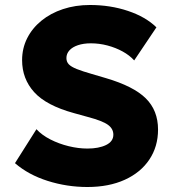

<svg xmlns="http://www.w3.org/2000/svg" viewBox="-20 -734 682 769"><path d="M330 15Q248 15 170.8 -9.5Q93.5 -34 40 -80.5L126 -216.5Q147.5 -193 181.8 -175.5Q216 -158 255 -148.5Q294 -139 330 -139Q375.5 -139 404.8 -153.2Q434 -167.5 434 -194.5Q434 -218.5 412.2 -234.2Q390.5 -250 332 -265.5L276 -281Q165 -311.5 116.8 -365Q68.5 -418.5 68.5 -493Q68.5 -540.5 88.8 -580.8Q109 -621 145.8 -651Q182.5 -681 232.2 -697.5Q282 -714 340 -714Q422 -714 492.8 -690.2Q563.5 -666.5 606.5 -624.5L517.5 -492Q499 -512.5 471.2 -527.8Q443.5 -543 410.5 -551.8Q377.5 -560.5 344 -560.5Q314.5 -560.5 292.2 -553Q270 -545.5 258 -532.2Q246 -519 246 -501.5Q246 -486.5 255.5 -476.5Q265 -466.5 287.5 -457.5Q310 -448.5 348.5 -437.5L404.5 -421Q515 -388.5 564 -340Q613 -291.5 613 -215Q613 -147 578.2 -95Q543.5 -43 479.8 -14Q416 15 330 15Z"/></svg>

Font: Geologica Thin Roman ExtraBold
Style: Regular
Weight: 800
Version: Version 1.010;gftools[0.9.28]